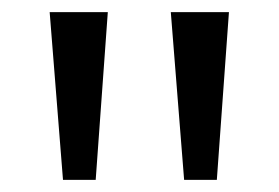

<svg xmlns="http://www.w3.org/2000/svg" viewBox="-20 -725 461 317"><path d="M84 -428 62 -705H158L138 -428ZM284 -428 262 -705H358L338 -428Z"/></svg>

Font: wassup Sans
Style: Regular
Weight: 400
Version: Version 2.001